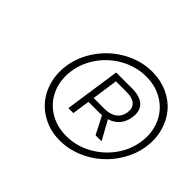

<svg xmlns="http://www.w3.org/2000/svg" viewBox="-143 -921 1143 1143"><g transform="rotate(45 428.5 -349.0)"><path d="M175.8 -348.1Q189 -439.5 244.9 -517.8Q300.8 -596.2 385.7 -642.6Q470.7 -689 564 -689Q633.8 -689 692.9 -662.1Q752 -635.3 790 -589.6Q828.1 -543.9 845.5 -481.4Q862.8 -418.9 853 -350.1Q843.3 -281.7 807.6 -219Q772 -156.2 720.2 -110.1Q668.5 -64 601.3 -36.4Q534.2 -8.8 463.9 -8.8Q394 -8.8 335.2 -35.9Q276.4 -63 238.3 -108.9Q200.2 -154.8 183.1 -217.3Q166 -279.8 175.8 -348.1ZM471.2 -55.2Q553.7 -55.2 627.9 -95.2Q702.1 -135.3 751 -202.9Q799.8 -270.5 811 -350.1Q822.3 -429.7 793.5 -496.8Q764.6 -564 702.4 -603.5Q640.1 -643.1 558.1 -643.1Q475.6 -643.1 401.6 -603Q327.6 -563 279.1 -495.4Q230.5 -427.7 219.2 -348.1Q208 -268.6 236.6 -201.4Q265.1 -134.3 327.1 -94.7Q389.2 -55.2 471.2 -55.2ZM362.8 -182.1 414.1 -533.2H547.9Q615.2 -533.2 647.2 -502.7Q679.2 -472.2 670.9 -415Q665 -372.1 640.6 -343Q616.2 -314 576.2 -301.8L642.1 -182.1H591.8L534.2 -293.9Q527.3 -293 513.2 -293H420.9L404.8 -182.1ZM426.8 -331.1H519Q565.9 -331.1 595 -352.8Q624 -374.5 629.9 -415Q634.8 -453.6 611.8 -474.4Q588.9 -495.1 542 -495.1H450.2Z"/></g></svg>

Font: Trueno Light
Style: Italic
Weight: 300
Designer: Julieta Ulanovsky
Foundry: Julieta Ulanovsky
Version: Version 3.001b | FøM Fix